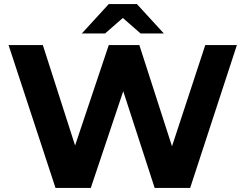

<svg xmlns="http://www.w3.org/2000/svg" viewBox="-20 -921 1203 941"><path d="M582 -833 669 -757H783L651 -901H513L381 -757H495ZM986 -700 823 -204 663 -700H513L348 -208L190 -700H22L252 0H425L584 -474L738 0H912L1141 -700Z"/></svg>

Font: AWKNG-Font
Style: Bold
Weight: 700
Designer: Awakening Church
Foundry: Awakening Church
Version: Version 1.700;PS 001.700;hotconv 1.0.88;makeotf.lib2.5.64775